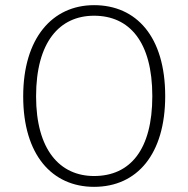

<svg xmlns="http://www.w3.org/2000/svg" viewBox="-20 -714 731 745"><path d="M345 -694C183 -694 70 -566 70 -340C70 -113 182 11 345 11C513 11 621 -117 621 -341C621 -572 509 -694 345 -694ZM345 -653C482 -653 571 -552 571 -341C571 -133 485 -31 345 -31C212 -31 120 -133 120 -340C120 -551 211 -653 345 -653Z"/></svg>

Font: Fira Sans ExtraLight
Style: Regular
Weight: 200
Designer: bBox Type GmbH & Carrois Corporate GbR & Edenspiekermann AG
Foundry: bBox Type GmbH & Carrois Corporate GbR & Edenspiekermann AG
Version: Version 4.300;PS 004.300;hotconv 1.0.88;makeotf.lib2.5.64775